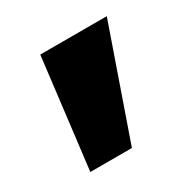

<svg xmlns="http://www.w3.org/2000/svg" viewBox="-88 -785 497 500"><g transform="rotate(-30 160.0 -535.0)"><path d="M90 -700H290L175 -370H50Z"/></g></svg>

Font: Jost* Black
Style: Regular
Weight: 900
Version: Version 3.7